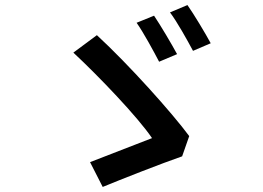

<svg xmlns="http://www.w3.org/2000/svg" viewBox="-20 -771 1040 759"><path d="M589 -709 520 -681C547 -643 587 -569 609 -527L680 -557C659 -596 614 -672 589 -709ZM721 -751 652 -722C680 -685 720 -613 743 -570L813 -600C792 -639 747 -714 721 -751ZM700 -153 728 -233C661 -324 489 -516 363 -632L270 -563C370 -470 525 -308 581 -225C526 -204 398 -154 336 -130L386 -32C456 -61 619 -125 700 -153Z"/></svg>

Font: Noto Sans Japanese Medium
Style: Regular
Weight: 500
Designer: Ryoko NISHIZUKA (kana & ideographs); Paul D. Hunt (Latin, Greek & Cyrillic); Wenlong ZHANG (bopomofo); Sandoll Communica
Foundry: Adobe Systems Incorporated
Version: Version 1.000;PS 1;hotconv 1.0.78;makeotf.lib2.5.61930